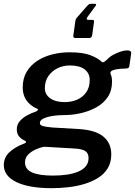

<svg xmlns="http://www.w3.org/2000/svg" viewBox="-52 -812 707 1006"><path d="M343 -613Q331 -613 332 -624L343 -703Q345 -714 353 -722L402 -778Q408 -785 412.5 -788.5Q417 -792 424 -792H447Q451 -792 451.5 -788Q452 -784 448 -780L409 -727Q402 -718 402.5 -713Q403 -708 410 -708H431Q438 -708 440 -704.5Q442 -701 440 -693L431 -628Q428 -613 417 -613H343ZM219 174Q100 174 34 142Q-32 110 -32 53Q-32 12 -1.5 -15.5Q29 -43 73 -59Q83 -63 84.5 -67Q86 -71 78 -75Q57 -85 46.5 -99Q36 -113 36 -135Q36 -159 51.5 -177Q67 -195 90 -207.5Q113 -220 135 -227Q144 -231 146.5 -235.5Q149 -240 141 -243Q105 -259 86 -287Q67 -315 67 -353Q67 -401 87.5 -435.5Q108 -470 143 -493Q178 -516 222 -527Q266 -538 312 -538Q382 -538 421 -523Q460 -508 480 -489Q486 -483 494 -488Q502 -493 509 -500Q523 -515 541.5 -525Q560 -535 579.5 -541.5Q599 -548 614 -548Q625 -548 630.5 -544.5Q636 -541 635 -530L627 -474Q626 -461 621.5 -457Q617 -453 608 -453Q592 -453 577 -451.5Q562 -450 553 -448Q520 -441 528 -423Q531 -417 533 -407Q535 -397 535 -384Q535 -337 512.5 -303.5Q490 -270 452.5 -249.5Q415 -229 371.5 -219Q328 -209 284 -209Q276 -209 255.5 -208Q235 -207 212 -202.5Q189 -198 173 -189.5Q157 -181 157 -167Q157 -156 172.5 -151.5Q188 -147 222 -144L359 -136Q448 -131 489.5 -96.5Q531 -62 531 -3Q531 39 512.5 69.5Q494 100 462 120Q430 140 390 152Q350 164 305.5 169Q261 174 219 174ZM225 108Q265 108 299 103Q333 98 358.5 87Q384 76 398 58.5Q412 41 412 16Q412 -9 395 -20.5Q378 -32 336 -34L180 -43Q157 -39 134 -28.5Q111 -18 95 -1.5Q79 15 79 39Q79 75 116 91.5Q153 108 225 108ZM287 -277Q322 -277 351.5 -289.5Q381 -302 399.5 -328Q418 -354 418 -393Q418 -428 391.5 -448.5Q365 -469 314 -469Q279 -469 249.5 -454.5Q220 -440 201.5 -413.5Q183 -387 183 -350Q183 -317 211 -297Q239 -277 287 -277Z"/></svg>

Font: Libre Franklin SemiBold
Style: Italic
Weight: 600
Italic angle: -8°
Designer: Pablo Impallari, Rodrigo Fuenzalida, Nhung Nguyen
Foundry: Impallari Type
Version: Version 3.000